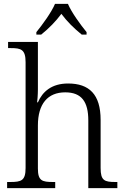

<svg xmlns="http://www.w3.org/2000/svg" viewBox="-20 -978 657 998"><path d="M169 -811V-798H194C237 -833 269 -866 299 -906C329 -866 362 -833 405 -798H430V-811C399 -849 352 -913 333 -958H266C247 -913 200 -849 169 -811ZM17 0H267V-32H256C199 -32 177 -38 177 -102V-326C177 -438 228 -498 319 -498C405 -498 439 -448 439 -352V0H590V-32H580C523 -32 503 -39 503 -105V-355C503 -488 443 -544 334 -544C249 -544 201 -502 177 -446H173C174 -451 177 -486 177 -514V-760H22V-728H37C89 -728 113 -721 113 -655V-105C113 -39 91 -32 33 -32H17Z"/></svg>

Font: Noto Serif Light
Style: Regular
Weight: 300
Designer: Monotype Design Team
Foundry: Monotype Imaging Inc.
Version: Version 2.013